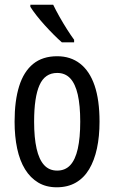

<svg xmlns="http://www.w3.org/2000/svg" viewBox="-20 -786 485 816"><path d="M403 -269Q403 -206 392 -155Q381 -104 359 -67Q337 -30 302.5 -10Q268 10 221 10Q176 10 142.5 -10Q109 -30 86.5 -66.5Q64 -103 53 -154.5Q42 -206 42 -269Q42 -358 61.5 -420Q81 -482 121 -514.5Q161 -547 223 -547Q280 -547 320.5 -515.5Q361 -484 382 -422.5Q403 -361 403 -269ZM125 -269Q125 -201 135.5 -154.5Q146 -108 167.5 -84.5Q189 -61 223 -61Q257 -61 278.5 -84Q300 -107 310.5 -153.5Q321 -200 321 -269Q321 -338 310.5 -384Q300 -430 278.5 -453Q257 -476 223 -476Q171 -476 148 -424.5Q125 -373 125 -269ZM206 -766Q217 -743 232.5 -715.5Q248 -688 264.5 -662Q281 -636 295 -617V-606H243Q228 -619 209 -638Q190 -657 170.5 -678.5Q151 -700 135 -720.5Q119 -741 109 -757V-766Z"/></svg>

Font: Noto Sans Arabic ExtraCondensed
Style: Regular
Weight: 400
Width: 2
Designer: Monotype Design Team, Nadine Chahine, Nizar Qandah and Khaled Hosny
Foundry: Monotype Imaging Inc.
Version: Version 2.012